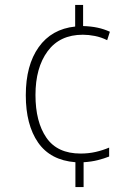

<svg xmlns="http://www.w3.org/2000/svg" viewBox="-20 -744 553 774"><path d="M315 -639Q347 -638 373 -632.5Q399 -627 423 -616L412 -582Q388 -594 362.5 -599Q337 -604 314 -604Q221 -604 172 -537.5Q123 -471 123 -361Q123 -253 167 -189Q211 -125 305 -125Q337 -125 365.5 -131.5Q394 -138 420 -149V-113Q400 -105 374.5 -98.5Q349 -92 317 -90V10H284V-90Q183 -98 133.5 -169.5Q84 -241 84 -360Q84 -481 136 -554Q188 -627 283 -637V-724H315Z"/></svg>

Font: Noto Sans Telugu SemiCondensed ExtraLight
Style: Regular
Weight: 200
Width: 4
Designer: Jelle Bosma - Monotype Design Team
Foundry: Monotype Imaging Inc.
Version: Version 2.005; ttfautohint (v1.8.4.7-5d5b)